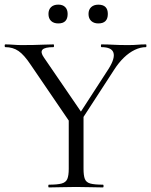

<svg xmlns="http://www.w3.org/2000/svg" viewBox="-24 -819 659 839"><path d="M301.2 -287.6 450.6 -518.2Q479.6 -564.6 471.7 -588.8Q463.8 -613 419.2 -613Q417 -613 417 -619Q417 -625 419.2 -625Q446.4 -625 471.2 -623.5Q496 -622 535.8 -622Q560.8 -622 576.3 -623.5Q591.8 -625 613.8 -625Q615.8 -625 615.8 -619Q615.8 -613 613.8 -613Q589.8 -613 565 -601.1Q540.2 -589.2 517.4 -567.2Q494.6 -545.2 474.6 -514L318.2 -273ZM290.4 -271.6 110.4 -535.6Q81.6 -579.2 56.9 -596.1Q32.2 -613 -0.6 -613Q-3.6 -613 -3.6 -619Q-3.6 -625 -0.6 -625Q16 -625 34.8 -623.5Q53.6 -622 70.2 -622Q97.4 -622 122.6 -622.5Q147.8 -623 170.3 -624Q192.8 -625 210 -625Q212 -625 212 -619Q212 -613 210 -613Q171.4 -613 161.5 -601.8Q151.6 -590.6 168 -567.6L339.2 -317.4ZM276.4 -310 341 -319V-81Q341 -52 346.8 -37Q352.6 -22 370.8 -17Q389 -12 425.6 -12Q428.6 -12 428.6 -6Q428.6 0 425.6 0Q402 0 372.5 -1Q343 -2 308.2 -2Q274.6 -2 244 -1Q213.4 0 189.8 0Q187 0 187 -6Q187 -12 189.8 -12Q226.4 -12 245.1 -17Q263.8 -22 270.1 -37Q276.4 -52 276.4 -81ZM230.8 -716.6Q210.6 -716.6 199.2 -727.5Q187.8 -738.4 187.8 -758Q187.8 -777.2 199.2 -788Q210.6 -798.8 230.8 -798.8Q250.2 -798.8 260.9 -788Q271.6 -777.2 271.6 -758Q271.6 -716.6 230.8 -716.6ZM405.6 -716.6Q386.2 -716.6 374.5 -727.5Q362.8 -738.4 362.8 -758Q362.8 -777.2 374.5 -787.9Q386.2 -798.6 405.6 -798.6Q447.2 -798.6 447.2 -758Q447.2 -716.6 405.6 -716.6Z"/></svg>

Font: Cormorant Garamond Light
Style: Regular
Weight: 300
Designer: Christian Thalmann (Catharsis Fonts)
Foundry: Catharsis Fonts
Version: Version 4.001